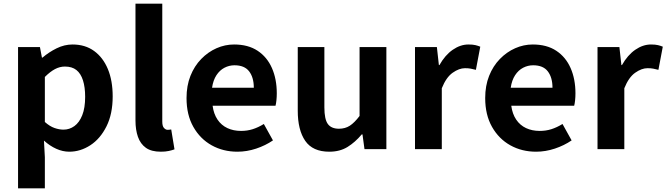

<svg xmlns="http://www.w3.org/2000/svg" viewBox="-20 -818 3655 1053"><path d="M79 215V-560H199L210 -502H213Q248 -532 290.5 -553Q333 -574 378 -574Q447 -574 496 -538.5Q545 -503 571.5 -439.5Q598 -376 598 -289Q598 -193 564 -125Q530 -57 475.5 -21.5Q421 14 360 14Q324 14 288.5 -2Q253 -18 221 -47L226 44V215ZM328 -107Q361 -107 388 -126.5Q415 -146 431 -186Q447 -226 447 -287Q447 -340 435 -377.5Q423 -415 399 -434Q375 -453 336 -453Q308 -453 281.5 -439Q255 -425 226 -396V-149Q253 -125 279 -116Q305 -107 328 -107Z M862 14Q810 14 780 -7.5Q750 -29 736.5 -67.5Q723 -106 723 -157V-798H870V-151Q870 -126 879.5 -116Q889 -106 899 -106Q904 -106 908 -106.5Q912 -107 919 -108L937 1Q924 6 905.5 10Q887 14 862 14Z M1282 14Q1204 14 1141 -21Q1078 -56 1040.5 -122Q1003 -188 1003 -280Q1003 -348 1024.5 -402Q1046 -456 1083.5 -494.5Q1121 -533 1167.5 -553.5Q1214 -574 1264 -574Q1341 -574 1393 -539.5Q1445 -505 1471.5 -444.5Q1498 -384 1498 -306Q1498 -286 1496 -267.5Q1494 -249 1491 -238H1146Q1152 -193 1173 -162Q1194 -131 1227 -115.5Q1260 -100 1302 -100Q1336 -100 1366 -109.5Q1396 -119 1427 -138L1477 -48Q1436 -20 1385 -3Q1334 14 1282 14ZM1143 -337H1372Q1372 -393 1346.5 -426.5Q1321 -460 1266 -460Q1237 -460 1211 -446.5Q1185 -433 1167 -405.5Q1149 -378 1143 -337Z M1786 14Q1695 14 1654 -45.5Q1613 -105 1613 -211V-560H1759V-229Q1759 -164 1778 -138Q1797 -112 1839 -112Q1873 -112 1898.5 -128.5Q1924 -145 1952 -182V-560H2099V0H1979L1968 -81H1964Q1928 -38 1886 -12Q1844 14 1786 14Z M2256 0V-560H2376L2387 -461H2390Q2421 -516 2463 -545Q2505 -574 2549 -574Q2573 -574 2587.5 -570.5Q2602 -567 2614 -562L2590 -435Q2574 -439 2561.5 -441.5Q2549 -444 2530 -444Q2498 -444 2462.5 -419Q2427 -394 2403 -334V0Z M2920 14Q2842 14 2779 -21Q2716 -56 2678.5 -122Q2641 -188 2641 -280Q2641 -348 2662.5 -402Q2684 -456 2721.5 -494.5Q2759 -533 2805.5 -553.5Q2852 -574 2902 -574Q2979 -574 3031 -539.5Q3083 -505 3109.5 -444.5Q3136 -384 3136 -306Q3136 -286 3134 -267.5Q3132 -249 3129 -238H2784Q2790 -193 2811 -162Q2832 -131 2865 -115.5Q2898 -100 2940 -100Q2974 -100 3004 -109.5Q3034 -119 3065 -138L3115 -48Q3074 -20 3023 -3Q2972 14 2920 14ZM2781 -337H3010Q3010 -393 2984.5 -426.5Q2959 -460 2904 -460Q2875 -460 2849 -446.5Q2823 -433 2805 -405.5Q2787 -378 2781 -337Z M3257 0V-560H3377L3388 -461H3391Q3422 -516 3464 -545Q3506 -574 3550 -574Q3574 -574 3588.5 -570.5Q3603 -567 3615 -562L3591 -435Q3575 -439 3562.5 -441.5Q3550 -444 3531 -444Q3499 -444 3463.5 -419Q3428 -394 3404 -334V0Z"/></svg>

Font: Noto Sans SC Thin
Style: Bold
Weight: 700
Version: Version 2.004-H2;hotconv 1.0.118;makeotfexe 2.5.65603